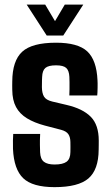

<svg xmlns="http://www.w3.org/2000/svg" viewBox="-20 -792 473 822"><path d="M213.6 9.2Q119.3 9.2 79.4 -29Q39.5 -67.2 35.6 -154.4Q35.1 -174.2 35.4 -191.4Q35.8 -208.6 36.6 -218.6H151.9Q150.4 -189.2 150.9 -171.5Q151.3 -153.7 151.7 -140.1Q152.9 -111.1 168 -99.4Q183.1 -87.7 213.6 -87.7Q249.2 -87.7 265.2 -99.7Q281.2 -111.8 281.4 -141Q281.6 -154.2 281.6 -158.7Q281.6 -163.2 281.6 -167.3Q281.6 -171.5 281.4 -183.6Q281.2 -204.7 272.7 -217.4Q264.2 -230.2 241.3 -236.3L172.3 -254.3Q126.5 -266.5 95.5 -285.5Q64.4 -304.5 48.6 -333.8Q32.8 -363.2 32.5 -407.2Q32.3 -417.8 32.3 -426.2Q32.3 -434.6 32.5 -443.2Q33 -532.1 75.1 -570.6Q117.2 -609.2 219.9 -609.2Q313.6 -609.2 353.6 -572Q393.6 -534.7 397.4 -448.4Q398.2 -438.1 397.8 -415.3Q397.4 -392.5 396.2 -383.3H276.8Q277.5 -395.1 277.6 -410.5Q277.8 -425.9 277.6 -440.2Q277.5 -454.5 277 -463.1Q275.7 -489.9 263.5 -501.1Q251.3 -512.3 219.9 -512.3Q187.1 -512.3 174.2 -501.1Q161.4 -489.9 160.4 -462.9Q160.3 -459.1 159.8 -449.4Q159.3 -439.7 159.4 -418.7Q159.7 -393.3 168.3 -378.6Q177 -363.9 203.3 -357.4L265.1 -342.8Q334 -326.9 368.4 -292.2Q402.8 -257.5 402.8 -189.9Q402.8 -179.9 402.7 -170.8Q402.7 -161.6 402.4 -151.1Q401.9 -65.4 358.6 -28.1Q315.3 9.2 213.6 9.2ZM179.9 -640 94.2 -772.4H173.5L215.5 -701.5L257.4 -772.4H336.6L250.9 -640Z"/></svg>

Font: Big Shoulders Text SC Thin
Style: Regular
Weight: 100
Designer: Patric King
Foundry: XO Type Co
Version: Version 2.002